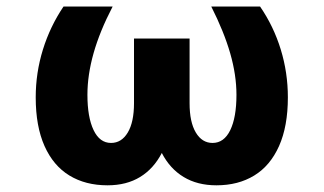

<svg xmlns="http://www.w3.org/2000/svg" viewBox="-20 -550 978 580"><path d="M244.1 -263.7Q244.1 -195.8 262.7 -157Q281.2 -118.2 315.4 -118.2Q347.2 -118.2 366 -149.7Q384.8 -181.2 384.8 -238.3V-433.6H552.7V-238.3Q552.7 -181.2 571.5 -149.7Q590.3 -118.2 622.1 -118.2Q656.7 -118.2 675.5 -156.7Q694.3 -195.3 694.3 -263.7Q694.3 -323.2 675.5 -388.7Q656.7 -454.1 618.2 -530.3H765.6Q806.6 -470.7 828.1 -400.6Q849.6 -330.6 849.6 -255.9Q849.6 -168.5 823 -108.9Q796.4 -49.3 748 -19.8Q699.7 9.8 633.8 9.8Q576.2 9.8 534.7 -15.4Q493.2 -40.5 468.8 -87.9Q444.3 -40.5 403.3 -15.4Q362.3 9.8 304.7 9.8Q238.3 9.8 189.7 -19.8Q141.1 -49.3 114.5 -108.9Q87.9 -168.5 87.9 -255.9Q87.9 -330.1 109.6 -400.1Q131.3 -470.2 171.9 -530.3H320.3Q281.2 -455.1 262.7 -389.4Q244.1 -323.7 244.1 -263.7Z"/></svg>

Font: Pretendard JP ExtraBold
Style: Regular
Weight: 800
Designer: Base glyphs from Inter by Rasmus Andersson; Hangeul glyphs from Noto Sans CJK(Source Han Sans) by Jang Soo-young and Kan
Foundry: Kil Hyung-jin
Version: Version 1.309